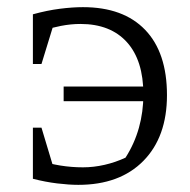

<svg xmlns="http://www.w3.org/2000/svg" viewBox="-20 -511 532 537"><path d="M199 6Q173 6 140 2Q107 -2 72 -11L86 -63Q118 -53 149 -48Q180 -43 212 -43Q242 -43 272.5 -50Q303 -57 331 -70Q356 -109 368.5 -153.5Q381 -198 381 -247Q381 -342 335 -393Q289 -444 205 -444Q178 -444 150 -438.5Q122 -433 89 -423L72 -471Q112 -482 147.5 -486.5Q183 -491 212 -491Q325 -491 386 -427.5Q447 -364 447 -245Q447 -128 381 -61Q315 6 199 6ZM139 -11H72V-154H96ZM72 -332V-471L139 -472L96 -332ZM158 -228V-269H417V-228Z"/></svg>

Font: Piazzolla 24pt Light
Style: Regular
Weight: 300
Designer: Juan Pablo del Peral
Foundry: Huerta Tipografica
Version: Version 2.005